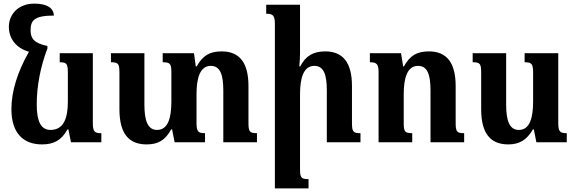

<svg xmlns="http://www.w3.org/2000/svg" viewBox="-20 -786 3180 1061"><path d="M212 12C275 12 319 -9 353 -71H358L372 0H540V-50C503 -50 493 -58 493 -106V-492H310V-442C348 -442 355 -434 355 -385V-225C355 -137 334 -68 259 -68C206 -68 183 -116 183 -208C183 -309 203 -416 242 -518V-532C167 -547 149 -576 149 -617C149 -671 166 -700 278 -700C276 -741 241 -766 170 -766C78 -766 29 -704 29 -638C29 -569 73 -519 140 -500C77 -390 43 -281 43 -183C43 -48 111 12 212 12Z M1353 -110V-311C1353 -444 1300 -502 1205 -502C1139 -502 1100 -479 1067 -419H1062L1052 -492H879V-442C921 -442 927 -433 927 -386V-225C927 -138 910 -68 848 -68C796 -68 778 -120 778 -208V-492H593V-442C635 -442 640 -433 640 -382V-183C640 -47 692 12 790 12C852 12 892 -9 926 -71H931L945 0H1113V-50C1076 -50 1066 -58 1066 -106V-266C1066 -354 1085 -422 1145 -422C1198 -422 1214 -371 1214 -286V0H1400V-50C1358 -50 1353 -59 1353 -110Z M1972 -50C1930 -50 1925 -59 1925 -110V-311C1925 -444 1872 -502 1777 -502C1711 -502 1669 -477 1639 -419H1634C1636 -443 1638 -467 1638 -492V-760H1451V-710C1488 -710 1499 -701 1499 -654V255H1685V204C1644 204 1638 196 1638 148V-266C1638 -354 1657 -422 1717 -422C1770 -422 1786 -372 1786 -286V0H1972Z M2545 -50C2503 -50 2498 -59 2498 -110V-311C2498 -444 2445 -502 2350 -502C2284 -502 2245 -479 2212 -419H2208L2196 -492H2024V-442C2061 -442 2072 -433 2072 -386V0H2258V-50C2217 -50 2211 -59 2211 -107V-266C2211 -354 2230 -422 2290 -422C2343 -422 2359 -372 2359 -286V0H2545Z M2789 12C2851 12 2891 -13 2925 -71H2930L2944 0H3112V-50C3075 -50 3065 -58 3065 -106V-492H2879V-442C2918 -442 2926 -433 2926 -384V-225C2926 -138 2909 -68 2847 -68C2795 -68 2777 -120 2777 -208V-492H2592V-442C2634 -442 2639 -433 2639 -382V-183C2639 -47 2691 12 2789 12Z"/></svg>

Font: Noto Serif Armenian SemiCondensed
Style: Bold
Weight: 700
Width: 4
Designer: Monotype Design Team
Foundry: Monotype Imaging Inc.
Version: Version 2.008